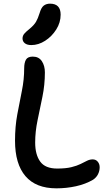

<svg xmlns="http://www.w3.org/2000/svg" viewBox="-20 -1019 588 1048"><path d="M288 9Q176 9 119 -57.5Q62 -124 62 -251Q62 -328 74.5 -395Q87 -462 99.5 -523.5Q112 -585 112 -646Q112 -676 121.5 -693Q131 -710 159 -710Q192 -710 208.5 -685Q225 -660 225 -624Q225 -556 211.5 -490.5Q198 -425 185 -362.5Q172 -300 172 -241Q172 -175 199.5 -137Q227 -99 292 -99Q339 -99 369.5 -106.5Q400 -114 420 -124Q440 -134 455 -141.5Q470 -149 486 -149Q503 -149 513.5 -136.5Q524 -124 524 -106Q524 -86 515 -68Q506 -50 488 -38Q447 -14 395 -2.5Q343 9 288 9ZM151 -773Q128 -773 115.5 -783Q103 -793 103 -809Q103 -824 113 -835.5Q123 -847 142 -862Q166 -882 176.5 -900Q187 -918 196 -947Q205 -978 219 -988.5Q233 -999 253 -999Q311 -999 311 -939Q311 -896 287 -858Q263 -820 226.5 -796.5Q190 -773 151 -773Z"/></svg>

Font: Shantell Sans Normal
Style: Regular
Weight: 500
Designer: Stephen Nixon, Anya Danilova, Shantell Martin
Foundry: Arrow Type
Version: Version 1.009;[a7da0bfa3]